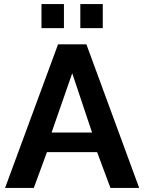

<svg xmlns="http://www.w3.org/2000/svg" viewBox="-20 -929 712 949"><path d="M185 -790H296V-909H185ZM377 -790H488V-909H377ZM267 -710 5 0H147L212 -177H460L526 0H668L407 -710ZM435 -274H235L337 -567Z"/></svg>

Font: FIGSv2-sans-serif
Style: Bold
Weight: 700
Designer: Matt McInerney, Pablo Impallari, Rodrigo Fuenzalida,Mirko Velimirovic
Foundry: Matt McInerney, Pablo Impallari, Rodrigo Fuenzalida
Version: Version 4.021;hotconv 1.0.109;makeotfexe 2.5.65596